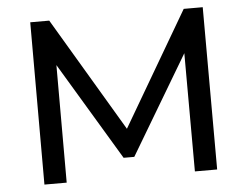

<svg xmlns="http://www.w3.org/2000/svg" viewBox="-50 -762 1064 825"><g transform="rotate(-5 481.5 -350.0)"><path d="M758 0 757 -510 504 -85H458L205 -507V0H109V-700H191L483 -208L771 -700H853L854 0Z"/></g></svg>

Font: APTA Sans Medium
Style: Bold
Weight: 500
Version: Version 7.200